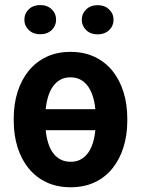

<svg xmlns="http://www.w3.org/2000/svg" viewBox="-20 -748 570 777"><path d="M265.1 -538.1Q320.3 -538.1 363 -517.8Q405.8 -497.6 435.1 -461.2Q464.4 -424.8 479.7 -375.7Q495.1 -326.7 495.1 -269V-258.8Q495.1 -201.2 479.7 -152.1Q464.4 -103 435.1 -66.7Q405.8 -30.3 363.3 -10.3Q320.8 9.8 266.1 9.8Q210.9 9.8 168.2 -10.3Q125.5 -30.3 95.9 -66.7Q66.4 -103 51 -152.1Q35.6 -201.2 35.6 -258.8V-269Q35.6 -326.7 51 -375.7Q66.4 -424.8 95.9 -461.2Q125.5 -497.6 168 -517.8Q210.4 -538.1 265.1 -538.1ZM265.1 -435.1Q241.2 -435.1 223.6 -425Q206.1 -415 193.8 -397.5Q181.6 -379.9 174.6 -356.4Q167.5 -333 165 -306.2H365.7Q363.3 -333 356.2 -356.4Q349.1 -379.9 336.9 -397.5Q324.7 -415 306.9 -425Q289.1 -435.1 265.1 -435.1ZM266.1 -93.3Q289.6 -93.3 307.1 -103Q324.7 -112.8 336.9 -130.1Q349.1 -147.5 356.2 -170.7Q363.3 -193.8 365.7 -221.2H165Q167.5 -193.8 174.6 -170.7Q181.6 -147.5 193.8 -130.1Q206.1 -112.8 224.1 -103Q242.2 -93.3 266.1 -93.3ZM78.6 -668Q78.6 -693.4 96.4 -710.4Q114.3 -727.5 142.6 -727.5Q171.4 -727.5 189.2 -710.4Q207 -693.4 207 -668Q207 -643.6 189.2 -626.5Q171.4 -609.4 142.6 -609.4Q114.3 -609.4 96.4 -626.5Q78.6 -643.6 78.6 -668ZM311 -668Q311 -692.9 328.9 -710Q346.7 -727.1 375 -727.1Q403.3 -727.1 421.4 -710Q439.5 -692.9 439.5 -668Q439.5 -643.1 421.4 -626Q403.3 -608.9 375 -608.9Q346.7 -608.9 328.9 -626Q311 -643.1 311 -668Z"/></svg>

Font: Roboto SemiCondensed SemiBold
Style: Regular
Weight: 600
Width: 4
Designer: Christian Robertson
Foundry: Google
Version: Version 3.009; 2024